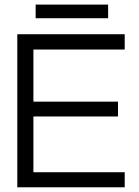

<svg xmlns="http://www.w3.org/2000/svg" viewBox="-20 -796 592 816"><path d="M131.5 -776.5H439.5V-718.5H131.5ZM510 -650.5V-585.5H122V-364H481.5V-301H122V-64H510V0H53.5V-650.5Z"/></svg>

Font: Overused Grotesk Book
Style: Regular
Weight: 375
Version: Version 0.004